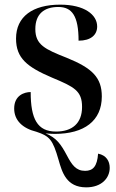

<svg xmlns="http://www.w3.org/2000/svg" viewBox="-20 -566 501 826"><path d="M216 10C342 10 418 -46 418 -151C418 -233 376 -273 268 -317C174 -354 132 -373 132 -441C132 -506 170 -536 231 -536C290 -536 318 -497 318 -391C371 -391 398 -416 398 -452C398 -503 343 -546 239 -546C121 -546 49 -495 49 -400C49 -316 96 -278 204 -232C300 -192 333 -175 333 -106C333 -35 290 0 221 0C141 0 112 -54 112 -170C85 -170 41 -156 41 -99C41 -49 76 -14 137 1C194 20 207 35 232 122C247 174 265 240 351 240C417 240 452 200 452 156C452 128 438 102 402 95C398 150 380 169 346 169C307 169 289 143 268 103C242 54 222 26 176 8C189 9 202 10 216 10Z"/></svg>

Font: Noto Serif Display Medium
Style: Regular
Weight: 500
Designer: Monotype Design Team
Foundry: Monotype Imaging Inc.
Version: Version 2.009